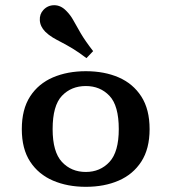

<svg xmlns="http://www.w3.org/2000/svg" viewBox="-20 -699 652 730"><path d="M306.3 11.3Q236.5 11.3 181.4 -12.4Q126.3 -36 94.6 -84.5Q62.9 -132.9 62.9 -208.1Q62.9 -283.4 94.4 -332.2Q126 -381 181.2 -404.7Q236.5 -428.3 306.3 -428.3Q376.9 -428.3 431.3 -404.7Q485.8 -381 517.3 -332.2Q548.8 -283.4 548.8 -208.1Q548.8 -133.2 517.3 -84.6Q485.8 -36 431.3 -12.4Q376.9 11.3 306.3 11.3ZM306.3 -45.2Q360.8 -45.2 396.2 -83.3Q431.6 -121.4 431.6 -208.1Q431.6 -297.4 396.2 -334.7Q360.8 -371.9 306.3 -371.9Q251 -371.9 215.5 -334.7Q180.1 -297.4 180.1 -208.1Q180.1 -121.4 215.5 -83.3Q251 -45.2 306.3 -45.2ZM308.7 -478Q278.7 -500.8 255.4 -514.8Q232.1 -528.7 213.7 -538.2Q195.2 -547.6 180.4 -556.5Q165.5 -565.4 152 -578.5Q132.7 -598.3 131.4 -621.8Q130.1 -645.4 145.1 -661.3Q161.8 -679.2 186.4 -679.2Q211.1 -679.1 231.3 -658.4Q248 -642 259.2 -621.3Q270.5 -600.6 286.8 -572.7Q303.1 -544.7 334.1 -504.6Z"/></svg>

Font: Playfair 5pt SemiExpanded Light
Style: Regular
Weight: 300
Width: 6
Designer: Claus Eggers Sørensen
Foundry: Claus Eggers Sørensen
Version: Version 2.203